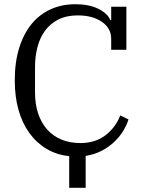

<svg xmlns="http://www.w3.org/2000/svg" viewBox="-20 -730 689 910"><path d="M308 10Q249 4 201.5 -24Q154 -52 120 -98.5Q86 -145 68 -208Q50 -271 50 -349Q50 -436 71 -503Q92 -570 129.5 -616Q167 -662 220 -686Q273 -710 337 -710Q402 -710 445.5 -688.5Q489 -667 503 -635H507V-698H579V-494H507V-546Q507 -596 463 -626.5Q419 -657 348 -657Q295 -657 256.5 -637.5Q218 -618 193.5 -584.5Q169 -551 157.5 -506.5Q146 -462 146 -413V-292Q146 -237 160.5 -193Q175 -149 202.5 -117.5Q230 -86 270 -69Q310 -52 361 -52Q432 -52 480 -89Q528 -126 550 -183L589 -164Q581 -138 564.5 -110.5Q548 -83 522.5 -58.5Q497 -34 463 -16Q429 2 386 9V160H308Z"/></svg>

Font: IBM Plex Serif
Style: Regular
Weight: 400
Designer: Mike Abbink, Paul van der Laan, Pieter van Rosmalen
Foundry: Bold Monday
Version: Version 2.6